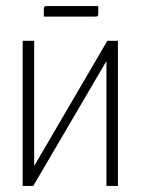

<svg xmlns="http://www.w3.org/2000/svg" viewBox="-20 -615 465 635"><path d="M125 -560V-584Q125 -591 127 -593Q129 -595 136 -595H305V-571Q305 -564 303 -562Q301 -560 294 -560ZM370 0H332V-413L90 0H55V-480H93V-66L335 -480H370Z"/></svg>

Font: Glametrix
Style: Light
Weight: 300
Designer: gluk
Foundry: gluk
Version: Version 0.40